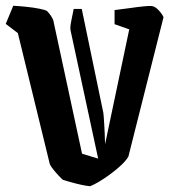

<svg xmlns="http://www.w3.org/2000/svg" viewBox="-55 -637 594 667"><path d="M164 -12Q161 -14 150.5 -25Q140 -36 130 -48.5Q120 -61 118 -67L7 -522L-35 -554L-9 -617Q11 -616 35.5 -613.5Q60 -611 80.5 -607Q101 -603 108 -599Q123 -584 130 -567L230 -103L286 -86L190 -532Q188 -542 192.5 -564Q197 -586 201 -606H229L304 -245Q305 -239 307 -207Q309 -175 310 -136L394 -535L343 -553V-602Q370 -605 397 -609Q424 -613 445 -615Q466 -617 473 -616Q485 -614 497.5 -600Q510 -586 513 -577L391 -93Q382 -77 358 -56Q334 -35 306 -16.5Q278 2 258 10Q246 9 227.5 5Q209 1 191.5 -4Q174 -9 164 -12Z"/></svg>

Font: Grenze Gotisch SemiBold
Style: Regular
Weight: 600
Designer: Renata Polastri
Foundry: Omnibus-Type
Version: Version 1.001